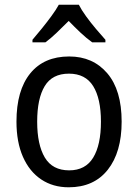

<svg xmlns="http://www.w3.org/2000/svg" viewBox="-20 -786 586 816"><path d="M497 -269Q497 -139 438 -64.5Q379 10 272 10Q205 10 155 -23.5Q105 -57 77.5 -119.5Q50 -182 50 -269Q50 -402 108.5 -474Q167 -546 274 -546Q375 -546 436 -474.5Q497 -403 497 -269ZM138 -269Q138 -171 170.5 -116.5Q203 -62 274 -62Q343 -62 376 -116Q409 -170 409 -269Q409 -367 376 -420Q343 -473 273 -473Q202 -473 170 -420Q138 -367 138 -269ZM315 -766Q326 -744 346 -716.5Q366 -689 388 -663Q410 -637 428 -617V-606H372Q348 -623 322.5 -647Q297 -671 272 -697Q246 -671 221 -647Q196 -623 173 -606H118V-617Q136 -638 157.5 -664.5Q179 -691 198.5 -717.5Q218 -744 230 -766Z"/></svg>

Font: Noto Sans SemiCondensed
Style: Regular
Weight: 400
Width: 4
Designer: Monotype Design Team
Foundry: Monotype Imaging Inc.
Version: Version 2.013; ttfautohint (v1.8.4.7-5d5b)